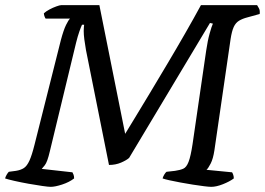

<svg xmlns="http://www.w3.org/2000/svg" viewBox="-24 -724 1027 744"><path d="M172.4 0Q163.6 0 139.8 -3.4Q116.1 -6.8 86.7 -12Q57.3 -17.3 31.7 -23.1Q6.2 -28.9 -4.3 -32.6Q-2.3 -40 2 -47.2Q6.2 -54.5 10.2 -58.3L37.9 -62Q56.5 -65 68.5 -72.8Q80.5 -80.6 90.1 -101.6Q99.6 -122.5 109.7 -162.9L212 -569.2Q222.3 -607.7 231.9 -627.3Q241.5 -646.8 247.5 -652H152.8Q151 -654 148.7 -660Q146.3 -665.9 146 -672.4Q153.8 -679.9 167.5 -687.2Q181.1 -694.5 194.4 -699.2Q207.7 -704 212.7 -704H361.1L461 -205.4Q474.2 -227 499.3 -268.3Q524.4 -309.5 556.9 -363.5Q589.4 -417.5 624.7 -477Q660.1 -536.4 693.7 -595.1Q727.4 -653.8 754.6 -704H972.3Q974.5 -700 979.3 -692Q984 -683.9 982.3 -669.8L935.2 -656.8Q915.6 -651.8 902.5 -643.8Q889.3 -635.8 881.8 -619.7Q874.3 -603.5 869.5 -572.4L806.9 -142Q801.9 -108.8 792.4 -90.3Q782.9 -71.8 776.1 -66L875.3 -56.3Q877.3 -53.5 879.7 -46.8Q882 -40.2 882 -32.6Q865.5 -20.3 839.8 -10.2Q814.2 0 794.6 0Q785.9 0 766.7 -2.4Q747.5 -4.8 723.7 -8.5Q700 -12.3 675.8 -16.7Q651.7 -21.1 632.7 -25.4Q613.7 -29.6 606 -32.6Q608 -40.2 612.8 -47.9Q617.6 -55.6 621.3 -58.3L654.3 -62Q673.6 -64.8 686 -70.2Q698.5 -75.5 706.7 -96.8Q715 -118.1 722.2 -165.7L774.9 -527.5Q780.7 -567.2 788.5 -594.7Q796.2 -622.3 801 -632.4L789.7 -635.1L476.3 -112.1Q466.3 -103.1 445.1 -93.9Q423.9 -84.8 398.3 -84.8L309.1 -530.3Q305.1 -553.3 302.7 -571.9Q300.4 -590.4 300.4 -604Q300.4 -613.8 301.1 -620Q301.9 -626.1 302.1 -628.1H293.8Q290 -620.3 283.5 -601.8Q277 -583.4 270.8 -558.3L169.2 -137.9Q159.5 -96 149.6 -83.8Q139.7 -71.6 137.7 -69.6L256.7 -56.3Q258.7 -52.7 261 -47Q263.2 -41.2 263.2 -32.6Q244.5 -18.1 216.9 -9Q189.4 0 172.4 0Z"/></svg>

Font: Texturina Medium
Style: Italic
Weight: 500
Italic angle: -11°
Designer: Guillermo Torres Carreño
Foundry: Omnibus-Type
Version: Version 1.002